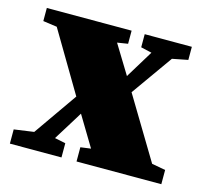

<svg xmlns="http://www.w3.org/2000/svg" viewBox="-78 -576 719 665"><g transform="rotate(15 281.5 -243.5)"><path d="M363 -440V-487H532V-440L476 -429L371 -281L504 -60L553 -51V0H249V-51L286 -56L221 -164L205 -138L156 -59L195 -51V0H10V-51L81 -61L190 -217L62 -433L12 -440V-487H316V-440L278 -434L341 -331L402 -431Z"/></g></svg>

Font: Source Serif 4 Black
Style: Regular
Weight: 900
Designer: Frank Grießhammer
Foundry: Adobe
Version: Version 4.005;hotconv 1.1.0;makeotfexe 2.6.0